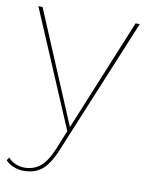

<svg xmlns="http://www.w3.org/2000/svg" viewBox="-92 -558 624 815"><g transform="rotate(10 219.5 -150.5)"><path d="M66 199Q43 199 21.5 190Q0 181 -12 167L-3 154Q10 170 29.5 177.5Q49 185 67 185Q106 185 134.5 162.5Q163 140 187 82L220 1L7 -500H25L228 -18L426 -500H444L202 85Q175 150 144 174.5Q113 199 66 199Z"/></g></svg>

Font: Prodigy Sans Thin
Style: Regular
Weight: 100
Designer: Wei Huang
Foundry: Wei Huang
Version: Version 1.003; ttfautohint (v1.8.3)